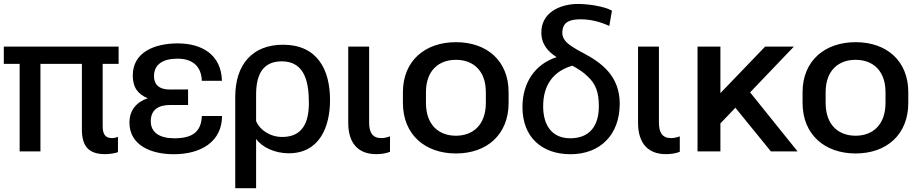

<svg xmlns="http://www.w3.org/2000/svg" viewBox="-23 -779 4730 988"><path d="M-3.4 -450.2H78.1V0H185.1V-450.2H398.4V-113.3C398.4 -26.4 433.1 14.2 518.1 14.2C535.2 14.2 569.8 10.7 584 3.4V-75.2C574.2 -70.3 563.5 -68.4 552.7 -68.4C515.6 -68.4 505.4 -93.3 505.4 -130.4V-450.2H587.4V-539.1H-3.4Z M871.1 14.6C1012.7 14.6 1119.1 -50.8 1119.6 -182.1H1015.6C1012.7 -98.6 964.4 -67.4 874 -67.4C799.8 -67.4 752.9 -96.2 752.9 -154.8C752.9 -216.8 794.9 -238.8 854 -238.8H944.8V-318.8L854 -318.4C808.1 -317.4 769.5 -334 769.5 -387.7C769.5 -446.3 813.5 -477.1 890.6 -477.1C970.7 -477.1 1013.2 -435.1 1015.6 -363.3H1119.1C1115.7 -498 1015.6 -555.7 891.6 -555.7C772 -555.7 660.2 -510.3 660.2 -390.6C660.2 -326.2 689.5 -293 737.3 -273.4C682.6 -255.4 643.1 -214.4 643.1 -148.4C643.1 -32.2 752.9 14.6 871.1 14.6Z M1187.5 189.5H1294.9V-64.5C1324.2 -21.5 1391.6 9.8 1462.4 9.8C1623.5 9.8 1675.3 -129.4 1675.3 -264.2C1675.3 -422.9 1608.4 -548.8 1433.6 -548.8C1275.4 -548.8 1187.5 -446.8 1187.5 -280.3ZM1429.2 -74.2C1364.7 -74.2 1312.5 -112.8 1294.9 -155.3V-293C1294.9 -390.6 1326.7 -463.4 1426.8 -463.4C1551.3 -463.4 1566.4 -344.7 1566.4 -248C1566.4 -145.5 1531.2 -74.2 1429.2 -74.2Z M1912.6 14.2C1937.5 14.2 1964.8 10.3 1983.9 2V-77.1C1969.2 -72.3 1955.1 -68.4 1939 -68.4C1892.6 -68.4 1876.5 -98.6 1876.5 -148.9V-539.1H1769V-147C1769 -41 1821.3 14.2 1912.6 14.2Z M2323.2 10.7C2481.4 10.7 2594.2 -85.4 2594.2 -249.5V-304.2C2594.2 -467.3 2481.4 -562 2323.2 -562C2165.5 -562 2050.3 -467.3 2050.3 -304.2V-249.5C2050.3 -85.4 2165.5 10.7 2323.2 10.7ZM2323.2 -80.6C2235.4 -80.6 2168.9 -135.7 2168.9 -249.5V-304.2C2168.9 -417 2235.4 -471.2 2323.2 -471.2C2410.6 -471.2 2477.1 -417 2477.1 -304.2V-249.5C2477.1 -136.2 2410.6 -80.6 2323.2 -80.6Z M2912.6 14.6C3065.9 14.6 3166 -85.9 3166 -245.1C3166 -387.2 3073.7 -456.1 2976.1 -507.3C2936.5 -527.8 2908.7 -545.9 2892.6 -561C2878.9 -575.2 2870.6 -590.8 2870.6 -609.9C2870.6 -662.1 2903.3 -679.7 2964.4 -679.7C3018.1 -679.7 3067.9 -666 3112.3 -645.5L3126 -724.1C3085.4 -746.6 3009.8 -757.8 2952.6 -758.8C2849.6 -758.3 2762.7 -708.5 2762.7 -613.3C2762.2 -550.8 2796.9 -513.7 2841.3 -484.9C2731 -449.2 2665.5 -354.5 2665.5 -228C2665.5 -70.8 2767.6 14.6 2912.6 14.6ZM3002.4 -384.3C3043.5 -346.2 3058.6 -302.2 3058.6 -232.4C3058.6 -128.9 3009.3 -67.4 2911.1 -67.4C2814.9 -67.9 2772 -136.7 2772 -232.4C2772 -345.2 2828.1 -414.1 2922.4 -440.9C2953.6 -423.8 2981.4 -406.2 3002.4 -384.3Z M3403.8 14.2C3428.7 14.2 3456.1 10.3 3475.1 2V-77.1C3460.4 -72.3 3446.3 -68.4 3430.2 -68.4C3383.8 -68.4 3367.7 -98.6 3367.7 -148.9V-539.1H3260.3V-147C3260.3 -41 3312.5 14.2 3403.8 14.2Z M4062 -539.1H3914.1L3684.1 -299.8V-539.1H3566.4V0H3684.1V-144L3761.2 -224.6L3943.8 0H4081.1L3836.9 -303.7Z M4379.9 10.7C4538.1 10.7 4650.9 -85.4 4650.9 -249.5V-304.2C4650.9 -467.3 4538.1 -562 4379.9 -562C4222.2 -562 4106.9 -467.3 4106.9 -304.2V-249.5C4106.9 -85.4 4222.2 10.7 4379.9 10.7ZM4379.9 -80.6C4292 -80.6 4225.6 -135.7 4225.6 -249.5V-304.2C4225.6 -417 4292 -471.2 4379.9 -471.2C4467.3 -471.2 4533.7 -417 4533.7 -304.2V-249.5C4533.7 -136.2 4467.3 -80.6 4379.9 -80.6Z"/></svg>

Font: Winston Medium
Style: Regular
Weight: 500
Designer: Vernon Adams, Kim Jin-seong, David Berlow, Cristiano Sobral
Foundry: The Winston Project Authors
Version: Version 3.004